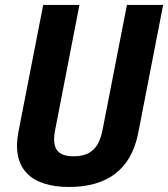

<svg xmlns="http://www.w3.org/2000/svg" viewBox="-20 -750 684 782"><path d="M280 -113.5C216.5 -113.5 189.5 -142 204.5 -220L303.5 -730H156L55 -212.5C26 -61.5 108.5 11.5 261 11.5C414 11.5 513.5 -57 543 -208.5L644.5 -730H497L397.5 -220C382.5 -142 343.5 -113.5 280 -113.5Z"/></svg>

Font: Monaspace Neon
Style: Bold Italic
Weight: 700
Italic angle: -11°
Designer: Riley Cran & the Lettermatic Team
Foundry: Lettermatic
Version: Version 1.200 (Monaspace Neon)